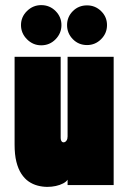

<svg xmlns="http://www.w3.org/2000/svg" viewBox="-20 -723 500 750"><path d="M141 -703Q109 -703 85.5 -680Q62 -657 62 -625Q62 -593 85.5 -569.5Q109 -546 141 -546Q174 -546 197 -569.5Q220 -593 220 -625Q220 -657 197 -680Q174 -703 141 -703ZM320 -702Q287 -702 264.5 -679.5Q242 -657 242 -625Q242 -593 264.5 -570Q287 -547 320 -547Q352 -547 375 -570Q398 -593 398 -625Q398 -657 375 -679.5Q352 -702 320 -702ZM244 -21V0H424V-501H244V-190Q244 -185 243 -181Q242 -177 239.5 -173.5Q237 -170 234 -168.5Q231 -167 228 -167Q225 -167 222.5 -169Q220 -171 218.5 -175Q217 -179 217 -185V-501H37V-158Q37 -119 44 -91Q51 -63 63.5 -44Q76 -25 92 -14Q108 -3 127 2Q146 7 165 7Q182 7 198 3.5Q214 0 226.5 -6.5Q239 -13 244 -21Z"/></svg>

Font: Advent Pro Black
Style: Regular
Weight: 900
Version: Version 3.000